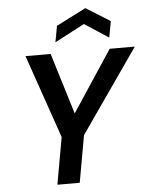

<svg xmlns="http://www.w3.org/2000/svg" viewBox="-61 -978 804 1027"><g transform="rotate(-5 341.0 -464.0)"><path d="M205 0 250 -252 95 -700H230L333 -364L326 -365L547 -700H682L370 -252L325 0ZM261 -760 277 -847 436 -928 566 -847 550 -760 421 -844Z"/></g></svg>

Font: DM Sans 12pt SemiBold
Style: Italic
Weight: 600
Italic angle: -10°
Version: Version 4.004;gftools[0.9.30]